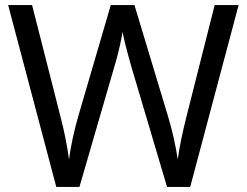

<svg xmlns="http://www.w3.org/2000/svg" viewBox="-20 -734 970 754"><path d="M917 -714 727 0H636L497 -468Q489 -497 481 -526Q473 -555 468 -577.5Q463 -600 461 -609Q460 -596 450.5 -553.5Q441 -511 427 -465L292 0H201L12 -714H106L217 -278Q229 -232 237.5 -189Q246 -146 251 -108Q256 -147 266 -193Q276 -239 289 -283L415 -714H508L639 -280Q653 -234 663 -188.5Q673 -143 678 -108Q683 -145 692 -188.5Q701 -232 713 -279L823 -714Z"/></svg>

Font: Noto Sans Hebrew Droid
Style: Regular
Weight: 400
Designer: Monotype Design Team
Foundry: Monotype Imaging Inc.
Version: Version 1.100